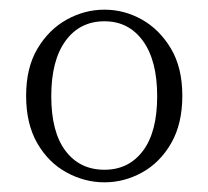

<svg xmlns="http://www.w3.org/2000/svg" viewBox="-20 -826 430 397"><path d="M196 -449Q155 -449 117.5 -469.5Q80 -490 57 -530Q34 -570 34 -628Q34 -686 57.5 -725.5Q81 -765 118 -785.5Q155 -806 196 -806Q237 -806 273.5 -785.5Q310 -765 333.5 -725.5Q357 -686 357 -628Q357 -570 334 -530Q311 -490 274 -469.5Q237 -449 196 -449ZM196 -475Q246 -475 275.5 -514Q305 -553 305 -627Q305 -701 275.5 -741.5Q246 -782 196 -782Q145 -782 115.5 -741.5Q86 -701 86 -627Q86 -553 115.5 -514Q145 -475 196 -475Z"/></svg>

Font: Noto Serif SC
Style: Regular
Weight: 200
Designer: Ryoko NISHIZUKA 西塚涼子 (kana & ideographs); Frank Grießhammer (Latin, Greek & Cyrillic); Wenlong ZHANG 张文龙 (bopomofo); San
Foundry: Adobe
Version: Version 2.001;hotconv 1.1.0;makeotfexe 2.6.0